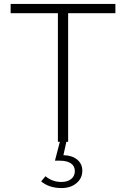

<svg xmlns="http://www.w3.org/2000/svg" viewBox="-20 -720 640 975"><path d="M274 0V-653H34V-700H566V-653H326V0H317L302 68Q346 69 372 90.5Q398 112 398 147Q398 185 368.5 210Q339 235 292 235Q261 235 235 226.5Q209 218 189 201L211 175Q246 204 291 204Q323 204 341.5 189Q360 174 360 149Q360 123 340 109.5Q320 96 284 96H259L284 0Z"/></svg>

Font: Red Hat Mono VF Light
Style: Regular
Weight: 300
Monospace: yes
Designer: Pentagram, MCKL
Foundry: Pentagram, MCKL
Version: Version 1.023